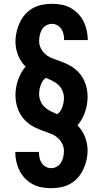

<svg xmlns="http://www.w3.org/2000/svg" viewBox="-20 -843 540 1006"><path d="M248 143Q223 143 198 138.5Q173 134 151 122Q129 110 111 91.5Q93 73 82 50.5Q71 28 65.5 3Q60 -22 60 -47H184Q184 -32 187 -17Q190 -2 198 10.5Q206 23 219.5 30.5Q233 38 248 38Q264 38 278 30Q292 22 300 8.5Q308 -5 311.5 -20.5Q315 -36 315 -52Q315 -73 305 -92Q295 -111 278.5 -124Q262 -137 242 -144Q222 -151 202.5 -158.5Q183 -166 164 -175Q145 -184 128.5 -197Q112 -210 99 -226.5Q86 -243 77.5 -262.5Q69 -282 65 -302.5Q61 -323 61 -344Q61 -365 64.5 -385Q68 -405 74.5 -424Q81 -443 91 -461Q101 -479 114 -494Q88 -520 74.5 -554.5Q61 -589 61 -626Q61 -651 67 -676.5Q73 -702 84 -725.5Q95 -749 112.5 -768.5Q130 -788 152.5 -800.5Q175 -813 200.5 -818Q226 -823 252 -823Q277 -823 302 -818.5Q327 -814 349 -802Q371 -790 389 -771.5Q407 -753 418 -730.5Q429 -708 434.5 -683Q440 -658 440 -633H316Q316 -648 313 -663Q310 -678 302 -690.5Q294 -703 280.5 -710.5Q267 -718 252 -718Q236 -718 222 -710Q208 -702 200 -688.5Q192 -675 188.5 -659.5Q185 -644 185 -628Q185 -607 195 -588Q205 -569 221.5 -556Q238 -543 258 -536Q278 -529 297.5 -521.5Q317 -514 336 -505Q355 -496 371.5 -483Q388 -470 401 -453.5Q414 -437 422.5 -417.5Q431 -398 435 -377.5Q439 -357 439 -336Q439 -315 435.5 -295Q432 -275 425.5 -256Q419 -237 409 -219Q399 -201 386 -186Q412 -160 425.5 -125.5Q439 -91 439 -54Q439 -29 433 -3.5Q427 22 416 45.5Q405 69 387.5 88.5Q370 108 347.5 120.5Q325 133 299.5 138Q274 143 248 143ZM279 -245Q290 -251 296.5 -261.5Q303 -272 307 -283.5Q311 -295 313 -306.5Q315 -318 315 -330Q315 -349 307.5 -367Q300 -385 286 -398Q272 -411 255 -419.5Q238 -428 221 -435Q210 -429 203.5 -418.5Q197 -408 193 -396.5Q189 -385 187 -373.5Q185 -362 185 -350Q185 -331 192.5 -313Q200 -295 214 -282Q228 -269 245 -260.5Q262 -252 279 -245Z"/></svg>

Font: Iosevka Curly Slab Extrabold
Style: Regular
Weight: 800
Monospace: yes
Designer: Belleve Invis
Foundry: Belleve Invis
Version: Version 22.1.2; ttfautohint (v1.8.4)